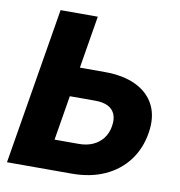

<svg xmlns="http://www.w3.org/2000/svg" viewBox="-81 -803 822 878"><g transform="rotate(10 329.5 -364.0)"><path d="M197.8 -483.9H377.9Q465.8 -483.9 525.1 -454.6Q584.5 -425.3 610.4 -371.6Q636.2 -317.9 624 -244.1Q611.8 -169.4 570.1 -114.5Q528.3 -59.6 462.2 -29.8Q396 0 309.6 0H9.3L129.9 -727.5H302.7L205.6 -139.6H317.9Q355 -139.6 383.3 -152.3Q411.6 -165 429.9 -188.7Q448.2 -212.4 453.6 -245.6Q459 -277.8 450 -300.5Q440.9 -323.2 418 -335.2Q395 -347.2 357.9 -347.2H175.3Z"/></g></svg>

Font: Inter 20pt ExtraBold
Style: Italic
Weight: 800
Italic angle: -9.3988°
Version: Version 4.001;git-66647c0bb